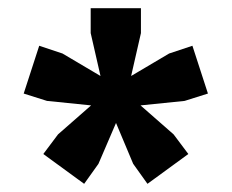

<svg xmlns="http://www.w3.org/2000/svg" viewBox="-20 -766 567 470"><path d="M405 -437 441 -389 341 -316 306 -365 264 -465 221 -365 186 -316 86 -389 122 -437 203 -508 95 -519 38 -537 76 -654 133 -635 226 -580 202 -685V-746H325V-685L301 -580L394 -635L451 -654L489 -537L432 -519L324 -508Z"/></svg>

Font: Changa SemiBold
Style: Regular
Weight: 600
Designer: Eduardo Rodriguez Tunni
Foundry: Eduardo Rodriguez Tunni
Version: Version 2.002; ttfautohint (v1.5) -l 8 -r 50 -G 150 -x 14 -H